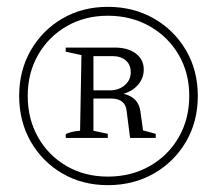

<svg xmlns="http://www.w3.org/2000/svg" viewBox="-20 -749 634 561"><path d="M295 -208Q221 -208 162.5 -242Q104 -276 70 -335Q36 -394 36 -469Q36 -543 70 -602Q104 -661 162.5 -695Q221 -729 295 -729Q370 -729 429.5 -695Q489 -661 523.5 -602Q558 -543 558 -469Q558 -394 523.5 -335Q489 -276 429.5 -242Q370 -208 295 -208ZM295 -233Q363 -233 417 -263.5Q471 -294 502 -347.5Q533 -401 533 -469Q533 -536 502 -589Q471 -642 417 -672.5Q363 -703 295 -703Q228 -703 175 -672.5Q122 -642 91.5 -589Q61 -536 61 -469Q61 -401 91.5 -347.5Q122 -294 175 -263.5Q228 -233 295 -233ZM172 -346V-357Q179 -361 190 -363.5Q201 -366 214 -367L218 -588L172 -598V-610H315Q354 -610 377 -592.5Q400 -575 400 -546Q400 -521 384 -502Q368 -483 341 -475Q384 -465 390 -425L398 -368L435 -358V-346H360L350 -425Q346 -461 305 -461H253V-367L295 -358V-346ZM309 -585H253V-485H301Q327 -485 344.5 -500Q362 -515 362 -538Q362 -560 347.5 -572.5Q333 -585 309 -585Z"/></svg>

Font: Piazzolla ExtraLight
Style: Regular
Weight: 200
Designer: Juan Pablo del Peral
Foundry: Huerta Tipografica
Version: Version 1.330